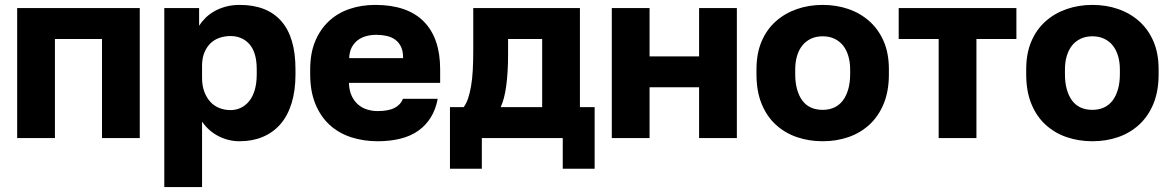

<svg xmlns="http://www.w3.org/2000/svg" viewBox="-20 -563 4775 783"><path d="M50 0V-530H550V0H396V-404H204V0Z M650 200V-530H792V-458Q802 -474 817.5 -489.5Q833 -505 854 -517Q875 -529 901 -536Q927 -543 957 -543Q1013 -543 1055.5 -526.5Q1098 -510 1127 -477Q1156 -444 1170.5 -395Q1185 -346 1185 -280V-260Q1185 -193 1169 -141.5Q1153 -90 1123 -56Q1093 -22 1051 -4.5Q1009 13 957 13Q912 13 871.5 -7.5Q831 -28 804 -67V200ZM920 -114Q943 -114 962.5 -123.5Q982 -133 996.5 -151Q1011 -169 1019 -196.5Q1027 -224 1027 -260V-280Q1027 -315 1019.5 -340.5Q1012 -366 997.5 -382.5Q983 -399 963.5 -407.5Q944 -416 920 -416Q896 -416 874.5 -408.5Q853 -401 837.5 -385.5Q822 -370 813 -347.5Q804 -325 804 -295V-245Q804 -214 813 -189.5Q822 -165 837.5 -148Q853 -131 874.5 -122.5Q896 -114 920 -114Z M1520 13Q1462 13 1411.5 -3.5Q1361 -20 1324 -54Q1287 -88 1266 -139.5Q1245 -191 1245 -260V-280Q1245 -346 1265.5 -395Q1286 -444 1321.5 -477Q1357 -510 1405.5 -526.5Q1454 -543 1510 -543Q1641 -543 1708 -475.5Q1775 -408 1775 -280V-225H1403Q1404 -194 1414 -172.5Q1424 -151 1440 -137Q1456 -123 1477 -116.5Q1498 -110 1520 -110Q1565 -110 1590 -123.5Q1615 -137 1623 -160H1765Q1757 -117 1737 -84.5Q1717 -52 1686 -30Q1655 -8 1613 2.5Q1571 13 1520 13ZM1404 -326H1624Q1624 -354 1615.5 -372Q1607 -390 1592 -401Q1577 -412 1557 -416.5Q1537 -421 1515 -421Q1494 -421 1474.5 -416Q1455 -411 1439.5 -399.5Q1424 -388 1414.5 -370Q1405 -352 1404 -326Z M1815 125V-126H1871Q1882 -141 1889 -162Q1896 -183 1901 -211.5Q1906 -240 1908 -276.5Q1910 -313 1910 -360V-530H2345V-126H2405V125H2275V0H1945V125ZM2022 -126H2191V-404H2052V-340Q2052 -303 2050 -271Q2048 -239 2044.5 -213Q2041 -187 2035.5 -165.5Q2030 -144 2022 -126Z M2475 0V-530H2629V-333H2831V-530H2985V0H2831V-207H2629V0Z M3335 13Q3279 13 3230.2 -3.7Q3181.3 -20.3 3144.2 -54.2Q3107 -88 3086 -139.5Q3065 -191 3065 -259.6V-279.8Q3065 -345.4 3086 -394.4Q3107 -443.4 3144 -476.2Q3181 -509 3230 -526Q3279 -543 3335 -543Q3391 -543 3439.8 -526.2Q3488.7 -509.3 3525.8 -476.2Q3563 -443 3584 -394.2Q3605 -345.4 3605 -280.1V-260Q3605 -191.6 3584 -140.3Q3563 -89 3525.8 -54.8Q3488.7 -20.7 3439.8 -3.8Q3391 13 3335 13ZM3335 -115Q3362 -115 3383 -125Q3404 -135 3418 -154Q3432 -173 3439.5 -200Q3447 -227 3447 -260V-280Q3447 -310 3439.5 -335Q3432 -360 3418 -377.5Q3404 -395 3383 -405Q3362 -415 3335 -415Q3308 -415 3287 -405Q3266 -395 3252 -377.5Q3238 -360 3230.5 -335Q3223 -310 3223 -280V-260Q3223 -226 3230.5 -199Q3238 -172 3252 -153Q3266 -134 3287 -124.5Q3308 -115 3335 -115Z M3808 0V-404H3645V-530H4125V-404H3962V0Z M4435 13Q4379 13 4330.2 -3.7Q4281.3 -20.3 4244.2 -54.2Q4207 -88 4186 -139.5Q4165 -191 4165 -259.6V-279.8Q4165 -345.4 4186 -394.4Q4207 -443.4 4244 -476.2Q4281 -509 4330 -526Q4379 -543 4435 -543Q4491 -543 4539.8 -526.2Q4588.7 -509.3 4625.8 -476.2Q4663 -443 4684 -394.2Q4705 -345.4 4705 -280.1V-260Q4705 -191.6 4684 -140.3Q4663 -89 4625.8 -54.8Q4588.7 -20.7 4539.8 -3.8Q4491 13 4435 13ZM4435 -115Q4462 -115 4483 -125Q4504 -135 4518 -154Q4532 -173 4539.5 -200Q4547 -227 4547 -260V-280Q4547 -310 4539.5 -335Q4532 -360 4518 -377.5Q4504 -395 4483 -405Q4462 -415 4435 -415Q4408 -415 4387 -405Q4366 -395 4352 -377.5Q4338 -360 4330.5 -335Q4323 -310 4323 -280V-260Q4323 -226 4330.5 -199Q4338 -172 4352 -153Q4366 -134 4387 -124.5Q4408 -115 4435 -115Z"/></svg>

Font: Golos Text VF
Style: Regular
Weight: 400
Designer: A.Korolkova, Vitaly Kuzmin
Foundry: ParaType Ltd
Version: Version 2.003